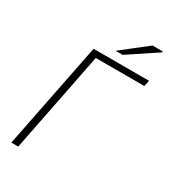

<svg xmlns="http://www.w3.org/2000/svg" viewBox="-201 -933 917 1034"><g transform="rotate(30 257.5 -416.5)"><path d="M39 0 170 -659H515L507 -622H205L82 0ZM278 -709 436 -833H498L501 -828L322 -709Z"/></g></svg>

Font: Source Sans 3 Light
Style: Italic
Weight: 300
Italic angle: -11°
Designer: Paul D. Hunt
Foundry: Adobe
Version: Version 3.046;hotconv 1.0.118;makeotfexe 2.5.65603